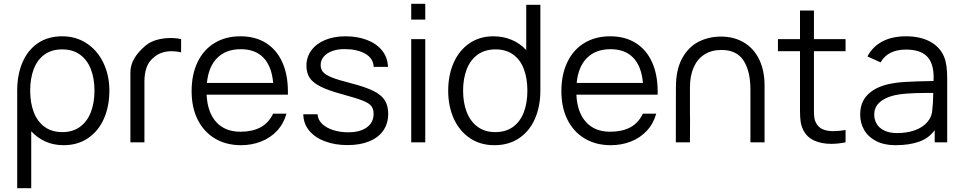

<svg xmlns="http://www.w3.org/2000/svg" viewBox="-20 -745 5038 1005"><path d="M552.5 -270.5Q552.5 -189 524 -124Q495.5 -59 441 -22Q386.5 15 312.5 15Q261 15 218.2 -4Q175.5 -23 143.5 -58V240H70V-270.5Q70 -354 97.5 -418.2Q125 -482.5 178 -518.8Q231 -555 305.5 -555Q378 -555 434.2 -517.8Q490.5 -480.5 521.5 -415.5Q552.5 -350.5 552.5 -270.5ZM474.5 -270.5Q474.5 -333 456 -381.8Q437.5 -430.5 399.5 -458.5Q361.5 -486.5 305.5 -486.5Q250.5 -486.5 213 -459.5Q175.5 -432.5 156.8 -383.8Q138 -335 138 -270.5Q138 -206.5 156.8 -157.8Q175.5 -109 213.2 -81.2Q251 -53.5 307 -53.5Q361.5 -53.5 399.2 -81.5Q437 -109.5 455.8 -158.5Q474.5 -207.5 474.5 -270.5Z M873 -546Q905.5 -546 928 -540V-471Q902.5 -477 879 -477Q828 -477 793 -451Q759.5 -426.5 747.8 -393.2Q736 -360 736 -320.5V0H662.5V-366.5Q662.5 -440.5 744 -508Q768.5 -527.5 802.5 -536.8Q836.5 -546 873 -546Z M1061.5 -249.5Q1066 -156.5 1112 -106Q1158 -55.5 1238.5 -55.5Q1299.5 -55.5 1342.5 -77.8Q1385.5 -100 1409.5 -150H1479.5Q1464.5 -97 1429.8 -60Q1395 -23 1346.2 -4Q1297.5 15 1241.5 15Q1163.5 15 1105 -20Q1046.5 -55 1014.8 -118.8Q983 -182.5 983 -267.5Q983 -355 1014.2 -420Q1045.5 -485 1103.2 -520Q1161 -555 1238.5 -555Q1316 -555 1371.8 -520.2Q1427.5 -485.5 1457.2 -420.2Q1487 -355 1487 -265V-249.5ZM1063 -311H1410Q1402 -398.5 1359 -443Q1316 -487.5 1240.5 -487.5Q1163 -487.5 1117.2 -442Q1071.5 -396.5 1063 -311Z M1567.5 -147H1642.5Q1643.5 -118.5 1665.8 -97Q1688 -75.5 1724.2 -64Q1760.5 -52.5 1803 -52.5Q1864.5 -52.5 1900 -78.2Q1935.5 -104 1935.5 -148.5Q1935.5 -174.5 1923.8 -189.8Q1912 -205 1879.5 -218Q1847 -231 1775.5 -250.5Q1701 -270.5 1660 -290.8Q1619 -311 1601.5 -336.8Q1584 -362.5 1584 -401Q1584 -446.5 1609.8 -481.5Q1635.5 -516.5 1682 -535.8Q1728.5 -555 1789 -555Q1850.5 -555 1900.2 -536.2Q1950 -517.5 1979.5 -481.2Q2009 -445 2011 -395H1936Q1934 -440 1891.5 -464Q1849 -488 1783 -488Q1746.5 -488 1718.2 -477.5Q1690 -467 1674.2 -448Q1658.5 -429 1658.5 -404.5Q1658.5 -382 1671.8 -367.2Q1685 -352.5 1718.2 -339.2Q1751.5 -326 1816.5 -309.5Q1892.5 -290 1934.2 -269.2Q1976 -248.5 1994 -220.2Q2012 -192 2012 -149.5Q2012 -99 1986.5 -62Q1961 -25 1913 -5.2Q1865 14.5 1799 14.5Q1735 14.5 1682.8 -4.5Q1630.5 -23.5 1599.5 -60Q1568.5 -96.5 1567.5 -147Z M2206 -642.5H2132.5V-725H2206ZM2206 0H2132.5V-540H2206Z M2734.5 -720H2808.5V-270.5Q2808.5 -189 2780.5 -124.2Q2752.5 -59.5 2698 -22.2Q2643.5 15 2568 15Q2494 15 2439.2 -22.2Q2384.5 -59.5 2355.2 -124.2Q2326 -189 2326 -270.5Q2326 -351.5 2354.5 -416.2Q2383 -481 2436.8 -518Q2490.5 -555 2562.5 -555Q2615 -555 2658.8 -536.2Q2702.5 -517.5 2734.5 -483ZM2740.5 -270.5Q2740.5 -335 2722 -383.8Q2703.5 -432.5 2666 -459.5Q2628.5 -486.5 2574 -486.5Q2517.5 -486.5 2479.5 -458.5Q2441.5 -430.5 2422.8 -381.8Q2404 -333 2404 -270.5Q2404 -207.5 2423 -158.5Q2442 -109.5 2479.8 -81.5Q2517.5 -53.5 2572 -53.5Q2628 -53.5 2665.8 -81.2Q2703.5 -109 2722 -157.8Q2740.5 -206.5 2740.5 -270.5Z M2997 -249.5Q3001.5 -156.5 3047.5 -106Q3093.5 -55.5 3174 -55.5Q3235 -55.5 3278 -77.8Q3321 -100 3345 -150H3415Q3400 -97 3365.2 -60Q3330.5 -23 3281.8 -4Q3233 15 3177 15Q3099 15 3040.5 -20Q2982 -55 2950.2 -118.8Q2918.5 -182.5 2918.5 -267.5Q2918.5 -355 2949.8 -420Q2981 -485 3038.8 -520Q3096.5 -555 3174 -555Q3251.5 -555 3307.2 -520.2Q3363 -485.5 3392.8 -420.2Q3422.5 -355 3422.5 -265V-249.5ZM2998.5 -311H3345.5Q3337.5 -398.5 3294.5 -443Q3251.5 -487.5 3176 -487.5Q3098.5 -487.5 3052.8 -442Q3007 -396.5 2998.5 -311Z M3982 -297V0H3908V-275.5Q3908 -372 3872.2 -427.8Q3836.5 -483.5 3756 -483.5Q3704.5 -483.5 3667.5 -460Q3630.5 -436.5 3611 -392.5Q3591.5 -348.5 3591.5 -288V-146L3592 -122L3591.5 0H3517.5L3518 -288Q3518 -380 3550.5 -439.5Q3583 -499 3636.2 -526.2Q3689.5 -553.5 3754 -553.5Q3821.5 -553.5 3873.2 -523Q3925 -492.5 3953.5 -434.5Q3982 -376.5 3982 -297Z M4240.5 -477V-198.5V-169Q4240.5 -144 4242.5 -128.8Q4244.5 -113.5 4251.5 -101.5Q4263.5 -78.5 4286 -68.5Q4308.5 -58.5 4342.5 -58.5Q4371 -58.5 4406 -64.5V0Q4366 8 4331.5 8Q4280 8 4241.5 -9.5Q4203 -27 4184.5 -64.5Q4174 -86 4170.8 -108.5Q4167.5 -131 4167.5 -164.5V-195.5V-477H4052V-540H4167.5V-690H4240.5V-540H4406V-477Z M4938 -335.5V0H4872.5V-63.5Q4841.5 -21 4790 -3Q4738.5 15 4667 15Q4608 15 4566.2 -6.5Q4524.5 -28 4503.5 -64.5Q4482.5 -101 4482.5 -145Q4482.5 -208 4519 -246.5Q4555.5 -285 4620 -302Q4664 -313 4718.5 -316.2Q4773 -319.5 4866.5 -321Q4867 -327.5 4867 -340Q4867 -415 4831.8 -450.2Q4796.5 -485.5 4722 -485.5Q4676 -485.5 4642.2 -469Q4608.5 -452.5 4589.5 -418.5L4520.5 -449.5Q4547 -500.5 4598.2 -527.8Q4649.5 -555 4723 -555Q4797 -555 4848.8 -527Q4900.5 -499 4922 -447Q4938 -409 4938 -335.5ZM4860.5 -175Q4864 -200 4865 -258.5H4827Q4771 -258.5 4727 -255.2Q4683 -252 4649.5 -243Q4556 -215.5 4556 -145Q4556 -120 4568.2 -98Q4580.5 -76 4607.5 -62.2Q4634.5 -48.5 4675.5 -48.5Q4727.5 -48.5 4768.8 -63.2Q4810 -78 4834.5 -106.5Q4859 -135 4860.5 -175Z"/></svg>

Font: CCSD_manrope
Style: Regular
Weight: 400
Designer: Mikhail Sharanda
Foundry: Mikhail Sharanda
Version: Version 4.503